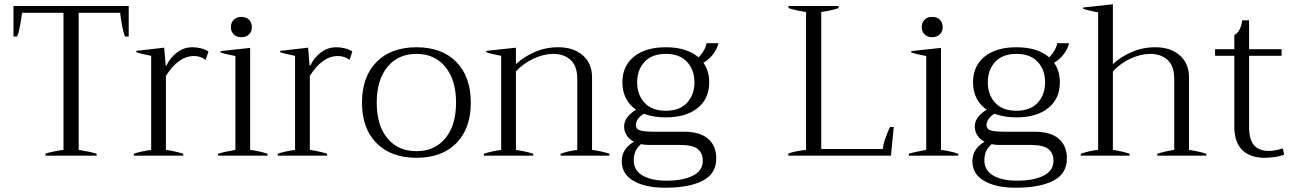

<svg xmlns="http://www.w3.org/2000/svg" viewBox="-20 -728 6054 898"><path d="M193 -10Q231 -21 277 -27V-668H83Q81 -646 74 -608.5Q67 -571 60 -557H43V-700H582V-557H565Q558 -571 551 -608.5Q544 -646 542 -668H348V-27Q400 -19 432 -9V0H193Z M606 -9Q637 -20 687 -27V-467Q643 -475 617 -484V-490L748 -505L755 -422H759Q774 -456 806.5 -481.5Q839 -507 879 -507Q923 -507 955 -487L942 -448Q918 -466 887 -466Q815 -466 756 -373V-27Q803 -20 837 -9V0H606Z M1060 -601Q1060 -623 1073.5 -636Q1087 -649 1109 -649Q1131 -649 1144.5 -636Q1158 -623 1158 -601Q1158 -580 1144.5 -567Q1131 -554 1109 -554Q1087 -554 1073.5 -567Q1060 -580 1060 -601ZM1000 -9Q1025 -17 1081 -27V-466Q1037 -474 1011 -483V-489L1150 -504V-27Q1195 -21 1231 -9V0H1000Z M1279 -9Q1310 -20 1360 -27V-467Q1316 -475 1290 -484V-490L1421 -505L1428 -422H1432Q1447 -456 1479.5 -481.5Q1512 -507 1552 -507Q1596 -507 1628 -487L1615 -448Q1591 -466 1560 -466Q1488 -466 1429 -373V-27Q1476 -20 1510 -9V0H1279Z M1673 -248Q1673 -369 1741 -438Q1809 -507 1928 -507Q2047 -507 2114.5 -438Q2182 -369 2182 -248Q2182 -127 2114.5 -58.5Q2047 10 1928 10Q1809 10 1741 -58.5Q1673 -127 1673 -248ZM2113 -248Q2113 -354 2063 -415Q2013 -476 1928 -476Q1842 -476 1792 -415Q1742 -354 1742 -248Q1742 -141 1792 -81Q1842 -21 1928 -21Q2013 -21 2063 -81.5Q2113 -142 2113 -248Z M2830 -9V0H2602V-9Q2635 -21 2680 -27V-358Q2680 -419 2649 -447.5Q2618 -476 2568 -476Q2524 -476 2476 -454Q2428 -432 2393 -394V-27Q2439 -20 2474 -9V0H2243V-9Q2280 -21 2324 -27V-467Q2280 -475 2254 -484V-490L2393 -505V-428Q2429 -462 2480.5 -484.5Q2532 -507 2591 -507Q2663 -507 2706 -469Q2749 -431 2749 -367V-27Q2799 -20 2830 -9Z M3330 13Q3330 85 3266 117.5Q3202 150 3091 150Q2998 150 2943 118Q2888 86 2888 26Q2888 -32 2945 -65Q2922 -77 2910.5 -96Q2899 -115 2899 -136Q2899 -181 2955 -215Q2924 -236 2907.5 -268.5Q2891 -301 2891 -343Q2891 -420 2945.5 -463.5Q3000 -507 3094 -507Q3192 -507 3247 -460Q3262 -474 3273 -494Q3284 -514 3284 -526H3340Q3335 -502 3317.5 -477.5Q3300 -453 3270 -434Q3297 -397 3297 -343Q3297 -266 3242.5 -222.5Q3188 -179 3094 -179Q3036 -179 2991 -196Q2973 -185 2963.5 -171Q2954 -157 2954 -144Q2954 -124 2973.5 -118Q2993 -112 3038 -112H3177Q3254 -112 3292 -79Q3330 -46 3330 13ZM2960 -343Q2960 -285 2994.5 -247.5Q3029 -210 3094 -210Q3159 -210 3193.5 -247.5Q3228 -285 3228 -343Q3228 -401 3193.5 -438.5Q3159 -476 3094 -476Q3029 -476 2994.5 -438.5Q2960 -401 2960 -343ZM3267 25Q3267 -12 3243.5 -31Q3220 -50 3161 -50H3016Q2993 -50 2978 -54Q2958 -36 2951 -18Q2944 0 2944 22Q2944 69 2985.5 93Q3027 117 3097 117Q3175 117 3221 93.5Q3267 70 3267 25Z M3667 -10Q3701 -22 3750 -27V-672Q3706 -678 3668 -690V-700H3902V-690Q3866 -678 3821 -672V-31H4109Q4110 -50 4122 -84Q4134 -118 4143 -134H4160L4147 0H3667Z M4291 -601Q4291 -623 4304.5 -636Q4318 -649 4340 -649Q4362 -649 4375.5 -636Q4389 -623 4389 -601Q4389 -580 4375.5 -567Q4362 -554 4340 -554Q4318 -554 4304.5 -567Q4291 -580 4291 -601ZM4231 -9Q4256 -17 4312 -27V-466Q4268 -474 4242 -483V-489L4381 -504V-27Q4426 -21 4462 -9V0H4231Z M4970 13Q4970 85 4906 117.5Q4842 150 4731 150Q4638 150 4583 118Q4528 86 4528 26Q4528 -32 4585 -65Q4562 -77 4550.5 -96Q4539 -115 4539 -136Q4539 -181 4595 -215Q4564 -236 4547.5 -268.5Q4531 -301 4531 -343Q4531 -420 4585.5 -463.5Q4640 -507 4734 -507Q4832 -507 4887 -460Q4902 -474 4913 -494Q4924 -514 4924 -526H4980Q4975 -502 4957.5 -477.5Q4940 -453 4910 -434Q4937 -397 4937 -343Q4937 -266 4882.5 -222.5Q4828 -179 4734 -179Q4676 -179 4631 -196Q4613 -185 4603.5 -171Q4594 -157 4594 -144Q4594 -124 4613.5 -118Q4633 -112 4678 -112H4817Q4894 -112 4932 -79Q4970 -46 4970 13ZM4600 -343Q4600 -285 4634.5 -247.5Q4669 -210 4734 -210Q4799 -210 4833.5 -247.5Q4868 -285 4868 -343Q4868 -401 4833.5 -438.5Q4799 -476 4734 -476Q4669 -476 4634.5 -438.5Q4600 -401 4600 -343ZM4907 25Q4907 -12 4883.5 -31Q4860 -50 4801 -50H4656Q4633 -50 4618 -54Q4598 -36 4591 -18Q4584 0 4584 22Q4584 69 4625.5 93Q4667 117 4737 117Q4815 117 4861 93.5Q4907 70 4907 25Z M5622 -9V0H5393V-9Q5431 -21 5472 -27V-358Q5472 -419 5441 -447.5Q5410 -476 5360 -476Q5316 -476 5268 -454Q5220 -432 5185 -394V-27Q5231 -20 5263 -9V0H5035V-9Q5076 -23 5116 -27V-670Q5072 -678 5046 -687V-693L5185 -708V-428Q5221 -462 5272.5 -484.5Q5324 -507 5383 -507Q5455 -507 5498 -469Q5541 -431 5541 -367V-27Q5587 -20 5622 -9Z M5986 -4Q5944 10 5895 10Q5827 10 5790 -26.5Q5753 -63 5753 -137V-467H5663V-498H5753V-564Q5783 -580 5790 -633H5822V-498H5974V-467H5822V-137Q5822 -75 5845.5 -48.5Q5869 -22 5915 -22Q5942 -22 5980 -34Z"/></svg>

Font: Trirong Light
Style: Regular
Weight: 300
Designer: Katatrad Team
Foundry: CadsonDemak
Version: Version 1.001